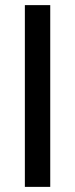

<svg xmlns="http://www.w3.org/2000/svg" viewBox="-20 -729 294 749"><path d="M77 0V-709H176V0Z"/></svg>

Font: Source Sans 3 ExtraLight Medium
Style: Regular
Weight: 500
Version: Version 3.052;hotconv 1.1.0;makeotfexe 2.6.0